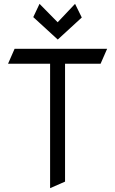

<svg xmlns="http://www.w3.org/2000/svg" viewBox="-20 -983 602 1003"><path d="M281.7 -776.4 153.8 -893.6 186.5 -962.9 281.2 -866.7 372.1 -962.9 407.2 -891.6ZM56.2 -728H539.6L505.4 -649.9H319.8V-34.2L241.7 0V-649.9H22Z"/></svg>

Font: NovaMono
Style: Regular
Weight: 400
Monospace: yes
Version: Version 1.2